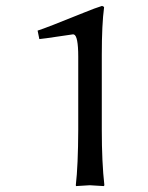

<svg xmlns="http://www.w3.org/2000/svg" viewBox="-20 -630 505 653"><path d="M326.2 -189Q326.2 -76.7 335 0L333 2.9Q331.5 2.9 285.2 0Q285.2 0 238.8 2.9L237.8 0Q245.6 -66.4 246.1 -189V-437Q246.1 -507.8 231.4 -512.7Q229.5 -513.2 228.3 -513.2Q227.1 -513.2 137.7 -500Q124.5 -498 113.8 -497.1L107.9 -525.9Q137.7 -535.2 267.6 -587.9Q303.2 -602.5 327.1 -609.9Q333.5 -607.9 334 -605Q326.2 -547.4 326.2 -442.9Z"/></svg>

Font: Linux Biolinum O
Style: Regular
Weight: 400
Designer: Philipp H. Poll
Foundry: Philipp H. Poll
Version: Version 1.0.4